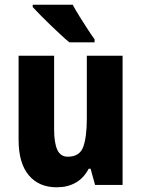

<svg xmlns="http://www.w3.org/2000/svg" viewBox="-20 -786 601 816"><path d="M501 -549V0H384L365 -69H357Q336 -29 301.5 -9.5Q267 10 221 10Q145 10 102 -41.5Q59 -93 59 -192V-549H210V-237Q210 -179 223.5 -149.5Q237 -120 268 -120Q319 -120 334 -162.5Q349 -205 349 -281V-549ZM289 -766Q300 -745 317.5 -717Q335 -689 352.5 -662Q370 -635 382 -619V-606H275Q260 -618 238.5 -638Q217 -658 194 -680Q171 -702 151 -722.5Q131 -743 119 -756V-766Z"/></svg>

Font: Noto Sans Tamil Condensed ExtraBold
Style: Regular
Weight: 800
Width: 3
Designer: Jelle Bosma - Monotype Design Team
Foundry: Monotype Imaging Inc.
Version: Version 2.004; ttfautohint (v1.8.4.7-5d5b)